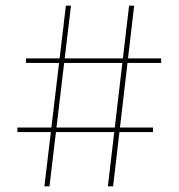

<svg xmlns="http://www.w3.org/2000/svg" viewBox="-20 -659 632 679"><path d="M137 0 213 -639H231L155 0ZM41.5 -192V-208H521V-192ZM361.5 0 436.5 -639H454.5L380 0ZM72 -436.5V-452.5H550V-436.5Z"/></svg>

Font: Anek Gurmukhi Medium Thin
Style: Regular
Weight: 250
Version: Version 1.003